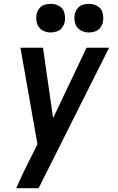

<svg xmlns="http://www.w3.org/2000/svg" viewBox="-20 -780 616 1005"><path d="M65 205H182L551 -530H433L258 -162L205 -530H87L176 -25L148 31Q126 74 105 117.5Q84 161 65 205ZM445 -610Q461 -610 478 -615.5Q495 -621 505.5 -636Q516 -651 519 -667Q523 -691 516.5 -714Q510 -737 489.5 -748.5Q469 -760 445 -760Q429 -760 412 -754.5Q395 -749 384.5 -734.5Q374 -720 371 -703Q367 -679 374 -656.5Q381 -634 401 -622Q421 -610 445 -610ZM245 -610Q261 -610 278 -615.5Q295 -621 305.5 -636Q316 -651 319 -667Q323 -691 316.5 -714Q310 -737 289.5 -748.5Q269 -760 245 -760Q229 -760 212 -754.5Q195 -749 184.5 -734.5Q174 -720 171 -703Q167 -679 174 -656.5Q181 -634 201 -622Q221 -610 245 -610Z"/></svg>

Font: Iosevka Sparkle SmBdObl
Style: Regular
Weight: 600
Italic angle: -9°
Designer: Belleve Invis
Foundry: Belleve Invis
Version: Version 4.5.0; ttfautohint (v1.8.3)